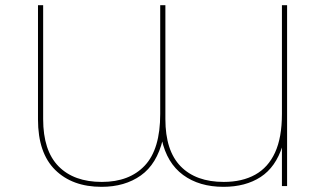

<svg xmlns="http://www.w3.org/2000/svg" viewBox="-20 -720 1264 743"><path d="M1091 -700V0H1071V-157L1073 -155Q1047 -73 988.5 -35Q930 3 845 3Q751 3 688.5 -43Q626 -89 606 -180H610Q587 -85 525 -41Q463 3 373 3Q260 3 193.5 -62.5Q127 -128 127 -258V-700H147V-259Q147 -137 206.5 -76.5Q266 -16 374 -16Q481 -16 540.5 -79.5Q600 -143 600 -279V-700H620V-259Q620 -137 679 -76.5Q738 -16 846 -16Q917 -16 967.5 -44Q1018 -72 1044.5 -130Q1071 -188 1071 -279V-700Z"/></svg>

Font: Montserrat Thin Thin
Style: Regular
Weight: 250
Version: Version 9.000